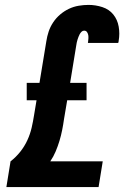

<svg xmlns="http://www.w3.org/2000/svg" viewBox="-20 -763 540 783"><path d="M6 0 23 -105Q45 -122 62.5 -144Q80 -166 91.5 -191Q103 -216 109 -242Q115 -268 119 -294L129 -354H89V-425H141L169 -595Q172 -615 178.5 -634.5Q185 -654 197 -672Q209 -690 225.5 -704Q242 -718 261 -727Q280 -736 300.5 -739.5Q321 -743 341 -743Q370 -743 397.5 -734Q425 -725 442 -704Q459 -683 464 -654.5Q469 -626 464 -597Q464 -595 463.5 -592.5Q463 -590 462 -588H338Q339 -589 339 -589.5Q339 -590 339 -591Q340 -598 340.5 -605.5Q341 -613 340 -619.5Q339 -626 335 -632Q331 -638 323 -638Q317 -638 312.5 -633.5Q308 -629 305 -623.5Q302 -618 300 -612.5Q298 -607 296 -601Q294 -595 293 -589.5Q292 -584 291 -578L266 -425H333V-354H254L241 -277Q238 -255 233.5 -232.5Q229 -210 222.5 -188.5Q216 -167 207 -145.5Q198 -124 185 -105H399L382 0Z"/></svg>

Font: Iosevka Slab Extrabold
Style: Italic
Weight: 800
Italic angle: -9°
Monospace: yes
Designer: Belleve Invis
Foundry: Belleve Invis
Version: Version 11.1.0; ttfautohint (v1.8.3)